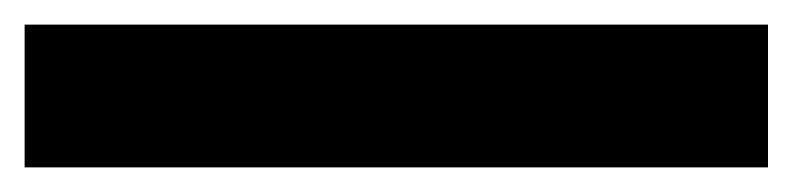

<svg xmlns="http://www.w3.org/2000/svg" viewBox="-20 24 644 156"><path d="M0 160H604V44H0Z"/></svg>

Font: Geom Black
Style: Bold
Weight: 900
Version: Version 1.102